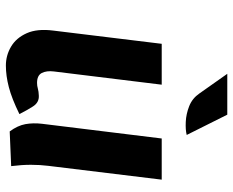

<svg xmlns="http://www.w3.org/2000/svg" viewBox="-90 -690 793 653"><g transform="rotate(90 306.5 -363.5)"><path d="M203 13Q168.5 13 138.8 -4.5Q109 -22 93 -57.8Q77 -93.5 84 -148L129 -517H268L223 -150Q220 -125.5 228.2 -109.2Q236.5 -93 262 -93Q272 -93 281.5 -95.8Q291 -98.5 305 -99Q328.5 -100.5 342.2 -78.8Q356 -57 368 -33Q315 -7 276.2 3Q237.5 13 203 13ZM427 0Q407 -27 402.2 -53.5Q397.5 -80 401 -110L451 -517H591L544 -131Q540.5 -103.5 540.5 -72Q540.5 -40.5 545 -5ZM439 -602Q421.5 -597.5 394.5 -598.8Q367.5 -600 341 -610.5Q314.5 -621 298 -645L231 -740H370Z"/></g></svg>

Font: Expletus Sans
Style: Bold Italic
Weight: 700
Italic angle: -7°
Version: Version 7.500